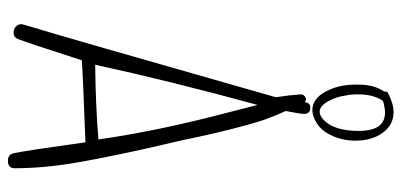

<svg xmlns="http://www.w3.org/2000/svg" viewBox="-278 -700 990 473"><g transform="rotate(90 216.5 -463.0)"><path d="M238 -603Q247 -567 268 -486Q305 -338 323 -211Q239 -204 139 -203Q179 -387 238 -603ZM231 -719Q226 -725 218.5 -720.5Q211 -716 212 -708Q214 -681 219 -648Q68 -117 41 -30L39 -22Q39 -13 45 -7.5Q51 -2 60 -2Q72 -2 76 -14Q82 -27 128 -170Q146 -172 330 -179Q350 -36 357 -2Q360 12 376 12Q394 12 394 -5Q394 -80 378 -169Q365 -241 345 -331Q325 -415 314 -469Q297 -546 279 -606Q268 -640 253 -672Q253 -674 255 -683.5Q257 -693 258.5 -703Q260 -713 260 -718Q260 -733 244 -733Q233 -733 231 -719ZM302 -852Q302 -793 276 -767Q265 -756 255 -756Q241 -756 229.5 -776Q218 -796 215 -819Q212 -831 212 -851Q212 -889 228 -912Q245 -917 257 -917Q302 -917 302 -852ZM256 -938Q235 -938 210 -925Q205 -923 205 -919V-915Q188 -890 188 -852V-844Q188 -802 205.5 -770Q223 -738 251 -738Q266 -738 284 -749.5Q302 -761 313 -785Q326 -811 326 -844Q326 -885 306.5 -911.5Q287 -938 256 -938Z"/></g></svg>

Font: Neythal
Style: Regular
Weight: 400
Designer: Tharique Azeez
Foundry: Tharique Azeez
Version: Version 0.44